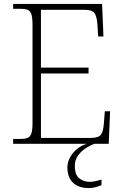

<svg xmlns="http://www.w3.org/2000/svg" viewBox="-20 -734 633 980"><path d="M47 0V-25H84Q108 -25 121.5 -30.5Q135 -36 140.5 -54Q146 -72 146 -108V-605Q146 -642 140.5 -660Q135 -678 122 -683.5Q109 -689 84 -689H47V-714H501L508 -548H481L477 -612Q474 -651 462 -667.5Q450 -684 410 -684H189V-389H432V-359H189V-30H442Q483 -30 495 -46.5Q507 -63 510 -102L515 -166H542L535 0ZM434 226Q381 226 352.5 198.5Q324 171 324 121Q324 93 338.5 67.5Q353 42 375.5 24.5Q398 7 423 0H462Q444 6 420.5 20.5Q397 35 379.5 58Q362 81 362 113Q362 159 385 176.5Q408 194 437 194Q452 194 465 191Q478 188 498 183V211Q482 218 465.5 222Q449 226 434 226Z"/></svg>

Font: Noto Serif Tamil ExtraLight
Style: Regular
Weight: 200
Designer: Indian Type Foundry, Tom Grace, and the Monotype Design Team
Foundry: Monotype Imaging Inc.
Version: Version 2.004; ttfautohint (v1.8.4.7-5d5b)